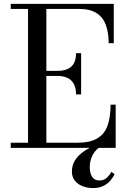

<svg xmlns="http://www.w3.org/2000/svg" viewBox="-20 -770 672 1000"><path d="M36 0V-26.5H126V-723.5H36V-750H572.5V-545H546Q546 -598.5 531.8 -638.8Q517.5 -679 483.8 -701.2Q450 -723.5 391.5 -723.5H221.5V-26.5H381Q449.5 -26.5 487.5 -49.8Q525.5 -73 540.8 -117.2Q556 -161.5 556 -225H582.5V0ZM376 -278.5Q376 -312 364.2 -333.2Q352.5 -354.5 331 -364.5Q309.5 -374.5 281 -374.5H203.5V-401H281Q309.5 -401 331 -410Q352.5 -419 364.2 -439.2Q376 -459.5 376 -493H402.5V-278.5ZM462.5 209.5Q437 209.5 412.2 200.5Q387.5 191.5 371 172.5Q354.5 153.5 354.5 123.5Q354.5 93.5 367.5 70.5Q380.5 47.5 401.5 30Q422.5 12.5 447.2 0.5Q472 -11.5 495 -19L502.5 -5Q487 3.5 474.5 19.2Q462 35 454.8 56Q447.5 77 447.5 101.5Q447.5 131.5 459.8 150.8Q472 170 497.5 170Q520.5 170 535.5 156.5Q550.5 143 560 125L577 137Q570 151 556.8 168Q543.5 185 520.8 197.2Q498 209.5 462.5 209.5Z"/></svg>

Font: Bodoni Moda 9pt
Style: Regular
Weight: 400
Designer: Owen Earl
Foundry: indestructible type
Version: Version 2.005